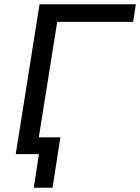

<svg xmlns="http://www.w3.org/2000/svg" viewBox="-20 -725 659 903"><path d="M139 158 163 0H59L72 -79H264L227 158ZM54 0 166 -705H619L606 -622H249L150 0Z"/></svg>

Font: Nunito Sans 10pt Medium
Style: Italic
Weight: 500
Italic angle: -9°
Designer: Vernon Adams
Foundry: Vernon Adams
Version: Version 3.101;gftools[0.9.27]